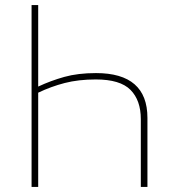

<svg xmlns="http://www.w3.org/2000/svg" viewBox="-20 -734 693 754"><path d="M104 -714V0H130V-370Q180 -394 234 -408Q288 -422 356 -422Q452 -422 492.5 -381Q533 -340 533 -266V0H559V-271Q559 -447 357 -447Q286 -447 232.5 -432Q179 -417 130 -394V-714Z"/></svg>

Font: Noto Sans UI Thin
Style: Regular
Weight: 250
Designer: Monotype Design Team
Foundry: Monotype Imaging Inc.
Version: Version 1.901